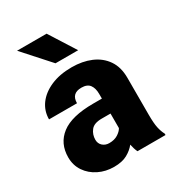

<svg xmlns="http://www.w3.org/2000/svg" viewBox="-182 -859 895 978"><g transform="rotate(-30 265.5 -370.0)"><path d="M343.8 0Q334.5 -19 328.6 -47.4Q309.6 -23.4 279.5 -6.8Q249.5 9.8 201.7 9.8Q152.8 9.8 112.1 -10.3Q71.3 -30.3 46.9 -66.2Q22.5 -102.1 22.5 -148.9Q22.5 -230.5 82.5 -276.6Q142.6 -322.8 270 -322.8H320.8V-350.6Q320.8 -383.8 306.4 -403.6Q292 -423.3 257.8 -423.3Q199.2 -423.3 199.2 -365.7H34.7Q34.7 -415 63.2 -453.9Q91.8 -492.7 144 -515.4Q196.3 -538.1 266.6 -538.1Q329.6 -538.1 379.2 -517.1Q428.7 -496.1 457.5 -454.3Q486.3 -412.6 486.3 -349.6V-133.3Q486.3 -81.5 492.2 -54.9Q498 -28.3 508.8 -8.3V0ZM240.7 -107.4Q271 -107.4 291.5 -120.4Q312 -133.3 320.8 -149.4V-234.9H269Q223.1 -234.9 205.1 -211.4Q187 -188 187 -157.7Q187 -135.3 202.4 -121.3Q217.8 -107.4 240.7 -107.4ZM242.2 -750 339.4 -596.7H206.1L68.4 -750Z"/></g></svg>

Font: Vazirmatn FD Black
Style: Regular
Weight: 900
Designer: Saber Rastikerdar
Foundry: Saber Rastikerdar
Version: Version 33.003